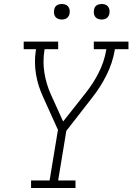

<svg xmlns="http://www.w3.org/2000/svg" viewBox="-20 -944 665 964"><path d="M136 0V-38H229L271 -292L196 -458Q184 -484 175 -512Q166 -540 161 -569.5Q156 -599 155.5 -629.5Q155 -660 160 -691L161 -697H99V-735H272V-697H204L203 -691Q194 -633 203 -578Q212 -523 234 -473L297 -334L410 -477Q429 -501 445.5 -526.5Q462 -552 475.5 -579Q489 -606 498.5 -634Q508 -662 513 -691L514 -697H451V-735H625V-697H557L556 -691Q545 -628 515 -567.5Q485 -507 443 -454L313 -287L272 -38H359V0ZM490 -846Q481 -846 472.5 -849Q464 -852 458.5 -859Q453 -866 451.5 -875.5Q450 -885 452 -895Q453 -901 456 -907Q459 -913 465 -917Q471 -921 477.5 -922.5Q484 -924 490 -924Q500 -924 508.5 -921Q517 -918 522.5 -911Q528 -904 529.5 -894.5Q531 -885 529 -875Q528 -869 524.5 -863Q521 -857 515.5 -853Q510 -849 503.5 -847.5Q497 -846 490 -846ZM290 -846Q281 -846 272.5 -849Q264 -852 258.5 -859Q253 -866 251.5 -875.5Q250 -885 252 -895Q253 -901 256 -907Q259 -913 265 -917Q271 -921 277.5 -922.5Q284 -924 290 -924Q300 -924 308.5 -921Q317 -918 322.5 -911Q328 -904 329.5 -894.5Q331 -885 329 -875Q328 -869 324.5 -863Q321 -857 315.5 -853Q310 -849 303.5 -847.5Q297 -846 290 -846Z"/></svg>

Font: Iosevka Curly Slab XLtExObl
Style: Regular
Weight: 200
Width: 7
Italic angle: -9°
Monospace: yes
Designer: Belleve Invis
Foundry: Belleve Invis
Version: Version 11.0.0; ttfautohint (v1.8.3)